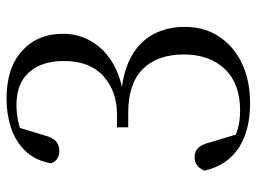

<svg xmlns="http://www.w3.org/2000/svg" viewBox="-120 -663 797 597"><g transform="rotate(-90 278.5 -364.5)"><path d="M256.1 14.6Q170.6 14.6 116.4 -21.3Q62.2 -57.3 46.5 -127Q52.2 -142.3 63.1 -150.2Q73.9 -158 88.2 -158Q106.4 -158 117.3 -146.6Q128.3 -135.2 135.3 -106.6L163.6 -12.8L124.5 -45.7Q149.6 -31.6 175.3 -24Q201.1 -16.4 233.4 -16.4Q316.7 -16.4 362.1 -63.8Q407.6 -111.1 407.6 -191.2Q407.6 -273.8 362.2 -319.1Q316.7 -364.3 226.3 -364.3H181V-399.3H221.3Q293.6 -399.3 340.4 -441.7Q387.3 -484.1 387.3 -564.4Q387.3 -633.7 352.1 -672.8Q316.9 -711.8 251.3 -711.8Q223.4 -711.8 196.7 -705.9Q170 -700 139.7 -684.3L182.9 -713.3L155.8 -623.7Q148.8 -598.3 137.3 -588.5Q125.8 -578.6 106.9 -578.6Q94.2 -578.6 84 -584.7Q73.9 -590.8 69.1 -604.1Q78.2 -653.8 107.7 -684.3Q137.2 -714.8 179.7 -728.7Q222.3 -742.7 269.8 -742.7Q365.9 -742.7 419 -694.3Q472 -645.8 472 -567.3Q472 -520 449 -479.8Q426 -439.5 380.6 -412.3Q335.3 -385.1 266.4 -376.9V-387.4Q344.5 -383.9 394.4 -358.3Q444.4 -332.7 468.9 -289.2Q493.4 -245.6 493.4 -188.2Q493.4 -127.2 463.1 -81.5Q432.8 -35.8 379.5 -10.6Q326.3 14.6 256.1 14.6Z"/></g></svg>

Font: Source Han Serif JP VF
Style: Regular
Weight: 250
Designer: Ryoko NISHIZUKA 西塚涼子 (kana & ideographs); Frank Grießhammer (Latin, Greek & Cyrillic); Wenlong ZHANG 张文龙 (bopomofo); San
Foundry: Adobe
Version: Version 2.001;hotconv 1.1.0;makeotfexe 2.6.0